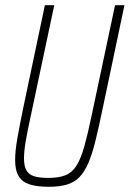

<svg xmlns="http://www.w3.org/2000/svg" viewBox="-20 -708 497 736"><path d="M168 8Q121 8 92.5 -1.5Q64 -11 51 -33.5Q38 -56 38 -94Q38 -129 46.5 -177.5Q55 -226 69 -294L152 -688H188L98 -264Q86 -209 79 -169Q72 -129 72 -101Q72 -72 81 -55.5Q90 -39 110.5 -32.5Q131 -26 165 -26Q206 -26 231.5 -36.5Q257 -47 273.5 -73.5Q290 -100 303 -146Q316 -192 331 -264L421 -688H457L374 -294Q359 -222 346.5 -170.5Q334 -119 319 -84Q304 -49 284.5 -29Q265 -9 236.5 -0.5Q208 8 168 8Z"/></svg>

Font: Saira Condensed Thin
Style: Italic
Weight: 250
Width: 3
Italic angle: -12°
Designer: Hector Gatti with collaboration of the Omnibus-Type team
Foundry: Omnibus-Type
Version: Version 1.101